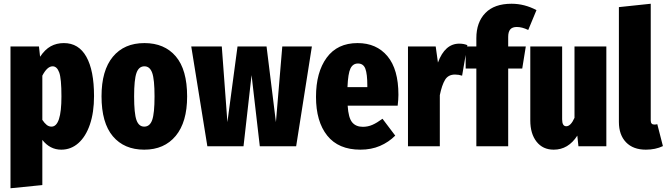

<svg xmlns="http://www.w3.org/2000/svg" viewBox="-20 -781 3559 1025"><path d="M482 -268Q482 -181 460 -116.5Q438 -52 398.5 -17Q359 18 307 18Q247 18 206 -34V207L36 224V-533H188L194 -478Q220 -517 251 -534Q282 -551 321 -551Q400 -551 441 -478Q482 -405 482 -268ZM308 -266Q308 -362 296 -394.5Q284 -427 261 -427Q232 -427 206 -377V-141Q218 -123 229.5 -114Q241 -105 255 -105Q308 -105 308 -266Z M979 -266Q979 -129 918 -55.5Q857 18 750 18Q643 18 582.5 -53.5Q522 -125 522 -267Q522 -405 582.5 -478Q643 -551 751 -551Q858 -551 918.5 -480Q979 -409 979 -266ZM696 -267Q696 -175 708.5 -140Q721 -105 750 -105Q780 -105 792.5 -140.5Q805 -176 805 -266Q805 -357 792.5 -392Q780 -427 751 -427Q721 -427 708.5 -391.5Q696 -356 696 -267Z M1645 -533 1561 0H1367L1323 -380L1280 0H1087L1001 -533H1164L1194 -129L1248 -533H1403L1453 -129L1487 -533Z M2103 -217H1836Q1840 -152 1860 -128Q1880 -104 1917 -104Q1944 -104 1968 -114.5Q1992 -125 2022 -147L2090 -57Q2055 -22 2008.5 -2Q1962 18 1904 18Q1787 18 1727 -57Q1667 -132 1667 -264Q1667 -395 1724 -473Q1781 -551 1889 -551Q1990 -551 2048.5 -481Q2107 -411 2107 -275Q2107 -251 2103 -217ZM1941 -323Q1941 -386 1930.5 -414Q1920 -442 1891 -442Q1864 -442 1851 -415.5Q1838 -389 1835 -316H1941Z M2475 -540 2447 -377Q2429 -383 2409 -383Q2373 -383 2356 -355Q2339 -327 2328 -273V0H2158V-533H2306L2318 -447Q2355 -548 2432 -548Q2456 -548 2475 -540Z M2693 -584V-533H2787L2768 -415H2693V0H2523V-415H2466V-533H2523V-577Q2523 -662 2571 -711.5Q2619 -761 2711 -761Q2780 -761 2844 -727L2800 -621Q2767 -637 2739 -637Q2715 -637 2704 -624Q2693 -611 2693 -584Z M3217 0H3068L3062 -57Q3014 18 2936 18Q2878 18 2844.5 -24.5Q2811 -67 2811 -138V-533H2981V-144Q2981 -107 3003 -107Q3027 -107 3047 -152V-533H3217Z M3284 -130V-743L3454 -761V-138Q3454 -116 3473 -116Q3481 -116 3489 -118L3519 -1Q3479 18 3428 18Q3360 18 3322 -21.5Q3284 -61 3284 -130Z"/></svg>

Font: Fira Sans Extra Condensed ExtraBold
Style: Regular
Weight: 800
Width: 1
Designer: Carrois Corporate & Edenspiekermann AG
Foundry: Carrois Corporate GbR & Edenspiekermann AG
Version: Version 4.203